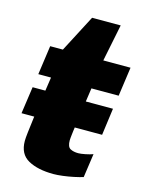

<svg xmlns="http://www.w3.org/2000/svg" viewBox="-106 -740 622 817"><g transform="rotate(15 205.0 -331.5)"><path d="M210 11Q141 11 98.5 -12.5Q56 -36 56 -94Q56 -106 59 -132Q62 -158 67 -196.5Q72 -235 79 -282Q86 -329 94 -383H38L56 -511H112L197 -674H323L290 -511H410L392 -383H272Q263 -319 255.5 -268.5Q248 -218 244 -186Q240 -154 240 -146Q240 -117 254 -109.5Q268 -102 289 -102Q300 -102 320 -106Q340 -110 353 -115L338 -10Q322 -5 298.5 0Q275 5 251 8Q227 11 210 11ZM12 -204 29 -323H383L367 -204Z"/></g></svg>

Font: Chivo Medium ExtraBold
Style: Italic
Weight: 800
Italic angle: -8.05°
Version: Version 2.002